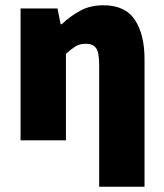

<svg xmlns="http://www.w3.org/2000/svg" viewBox="-20 -532 622 728"><path d="M356 176V-286Q356 -334 344 -350Q332 -366 306 -366Q282 -366 266 -356Q250 -346 230 -328V0H58V-500H198L210 -440H214Q244 -469 282.5 -490.5Q321 -512 372 -512Q455 -512 491.5 -456.5Q528 -401 528 -308V176Z"/></svg>

Font: Source Sans 3 ExtraLight Black
Style: Regular
Weight: 900
Version: Version 3.052;hotconv 1.1.0;makeotfexe 2.6.0